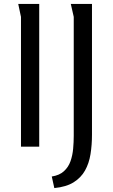

<svg xmlns="http://www.w3.org/2000/svg" viewBox="-20 -748 576 979"><path d="M73 -728H180V0H87V-662Q87 -663 83.5 -678Q80 -693 77 -709Q74 -725 73 -728ZM341 -728H449V-61Q449 -9 441.5 38Q434 85 413.5 121.5Q393 158 355.5 181.5Q318 205 257 211L244 152Q283 146 306 125Q329 104 339.5 74Q350 44 353 10Q356 -24 356 -55V-662Z"/></svg>

Font: Rosario Light
Style: Regular
Weight: 400
Version: Version 1.101; ttfautohint (v1.8.1.43-b0c9)